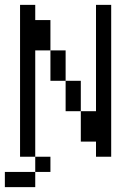

<svg xmlns="http://www.w3.org/2000/svg" viewBox="-20 -645 540 790"><path d="M187.5 62.5V0H125V62.5H0V125H125V62.5ZM125 0V-437.5H187.5Q187.5 -437.5 187.5 -312.5H250Q250 -312.5 250 -187.5H312.5Q312.5 -187.5 312.5 -62.5H375V0H437.5Q437.5 0 437.5 -625H375V-187.5H312.5Q312.5 -187.5 312.5 -312.5H250Q250 -312.5 250 -437.5H187.5Q187.5 -437.5 187.5 -562.5H125V-625H62.5Q62.5 -625 62.5 0Z"/></svg>

Font: BFUnifontExMono
Style: Regular
Weight: 500
Version: Version 15.0.06